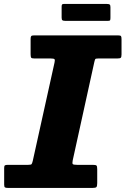

<svg xmlns="http://www.w3.org/2000/svg" viewBox="-46 -924 617 944"><path d="M257 -837.5Q257 -827 261 -824.2Q265 -821.5 274.5 -821.5H486Q494 -821.5 495.5 -825Q497 -828.5 497 -836.5V-889Q497 -899 493.2 -901.8Q489.5 -904.5 480 -904.5H267Q260.5 -904.5 258.8 -901.2Q257 -898 257 -891ZM-25.5 -16.5Q-25.5 -5 -21.5 -2.5Q-17.5 0 -5.5 0H409Q424 0 428 -4.2Q432 -8.5 432 -24V-92.5Q432 -107 428.2 -110.2Q424.5 -113.5 410 -113.5H334Q315.5 -113.5 312 -117Q308.5 -120.5 311.5 -135.5L418 -620Q420.5 -630.5 422.5 -633.5Q424.5 -636.5 438 -636.5H530.5Q543.5 -636.5 547.5 -639.8Q551.5 -643 551.5 -656.5V-730.5Q551.5 -742.5 549 -746.2Q546.5 -750 535 -750H121.5Q110.5 -750 107.5 -746.5Q104.5 -743 104.5 -732V-658Q104.5 -644.5 107.2 -640.5Q110 -636.5 123 -636.5H203Q219 -636.5 222 -632.8Q225 -629 222 -616L115 -132.5Q112 -120.5 109.2 -117Q106.5 -113.5 91.5 -113.5H-6.5Q-17.5 -113.5 -21.5 -111.2Q-25.5 -109 -25.5 -98.5Z"/></svg>

Font: Besley ExtraBold
Style: Italic
Weight: 800
Italic angle: -13°
Designer: Owen Earl
Foundry: indestructible type*
Version: Version 2.001